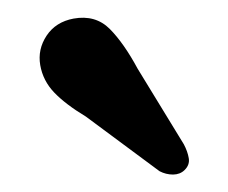

<svg xmlns="http://www.w3.org/2000/svg" viewBox="-20 -725 260 219"><path d="M136.9 -646.8 189.7 -560.4Q194 -552.3 195.3 -544.6Q196.6 -536.9 190.5 -531Q185.4 -526 177.4 -525.9Q169.3 -525.9 162 -529.7L78 -592Q54.9 -605.9 42 -619.3Q29 -632.8 25.9 -650.7Q22.8 -668.7 33.2 -684.4Q43.6 -700 63.9 -703.8Q88.9 -708.3 105.2 -692Q121.4 -675.6 136.9 -646.8Z"/></svg>

Font: Fraunces SuperSoft 9pt
Style: Regular
Weight: 900
Version: Version 1.000;[b76b70a41]